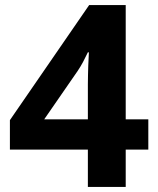

<svg xmlns="http://www.w3.org/2000/svg" viewBox="-20 -736 621 756"><path d="M564 -147H475V0H326V-147H19V-263L331 -716H475V-266H564ZM326 -404Q326 -421 326.5 -440Q327 -459 327.5 -477Q328 -495 329 -509Q330 -523 330 -530H326Q316 -509 307 -492Q298 -475 286 -457L154 -266H326Z"/></svg>

Font: Noto Sans Lao Looped
Style: Bold
Weight: 700
Designer: Mark Frömberg, Ben Mitchell
Foundry: The Fontpad Ltd
Version: Version 1.001